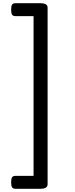

<svg xmlns="http://www.w3.org/2000/svg" viewBox="-20 -1095 465 1190"><path d="M49 35Q49 12 55 3.5Q61 -5 76 -5H188V-995H76Q61 -995 55 -1004Q49 -1013 49 -1035Q49 -1058 55 -1066.5Q61 -1075 76 -1075H231Q275 -1075 275 -1048V47Q275 75 231 75H76Q61 75 55 66Q49 57 49 35Z"/></svg>

Font: Playwrite ES
Style: Regular
Weight: 400
Designer: Veronika Burian, José Scaglione
Foundry: TypeTogether
Version: Version 1.002